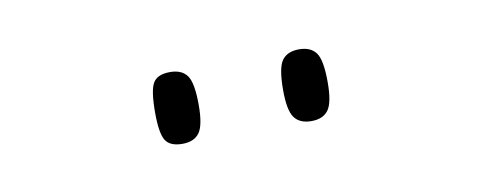

<svg xmlns="http://www.w3.org/2000/svg" viewBox="-26 -797 491 195"><g transform="rotate(-10 219.0 -699.0)"><path d="M285 -662Q273 -662 267.5 -669.5Q262 -677 262 -698Q262 -721 267.5 -728.5Q273 -736 285 -736Q297 -736 302.5 -728.5Q308 -721 308 -698Q308 -677 302.5 -669.5Q297 -662 285 -662ZM152 -662Q139 -662 134.5 -669.5Q130 -677 130 -698Q130 -721 134.5 -728.5Q139 -736 152 -736Q164 -736 169.5 -728.5Q175 -721 175 -698Q175 -677 169.5 -669.5Q164 -662 152 -662Z"/></g></svg>

Font: Noto Serif Myanmar ExtraCondensed Thin
Style: Regular
Weight: 100
Width: 2
Designer: Ben Mitchell and the Monotype Design Team
Foundry: Monotype Imaging Inc.
Version: Version 2.106; ttfautohint (v1.8.4.7-5d5b)